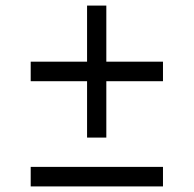

<svg xmlns="http://www.w3.org/2000/svg" viewBox="-20 -705 694 688"><path d="M361 -484H564V-414H361V-212H292V-414H90V-484H292V-685H361ZM564 -107V-37H90V-107Z"/></svg>

Font: SUIT Variable
Style: Regular
Weight: 400
Designer: Sunn Youn; Korean Glyphs from Source Han Sans (Sandoll Communications; Soo-young Jang, Joo-yeon Kang)
Foundry: Sunn
Version: Version 1.150;FEAKit 1.0